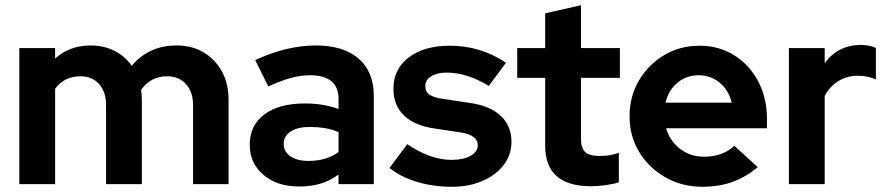

<svg xmlns="http://www.w3.org/2000/svg" viewBox="-20 -705 3394 735"><path d="M54 0V-521H191V-481Q247 -531 327 -531Q377 -531 418 -510.5Q459 -490 484 -453Q550 -531 656 -531Q715 -531 759.5 -504.5Q804 -478 829.5 -431.5Q855 -385 855 -323V0H719V-303Q719 -353 692 -383Q665 -413 620 -413Q557 -413 520 -361Q523 -343 523 -323V0H386V-303Q386 -353 359.5 -383Q333 -413 288 -413Q226 -413 191 -365V0Z M1126 9Q1041 9 988.5 -35.5Q936 -80 936 -151Q936 -225 992 -267Q1048 -309 1148 -309Q1216 -309 1276 -288V-326Q1276 -417 1166 -417Q1133 -417 1095 -407Q1057 -397 1007 -374L957 -475Q1078 -531 1189 -531Q1295 -531 1353 -480.5Q1411 -430 1411 -338V0H1276V-37Q1244 -13 1207 -2Q1170 9 1126 9ZM1066 -154Q1066 -124 1092 -106.5Q1118 -89 1161 -89Q1230 -89 1276 -123V-199Q1251 -210 1223.5 -214.5Q1196 -219 1166 -219Q1119 -219 1092.5 -201.5Q1066 -184 1066 -154Z M1710 10Q1639 10 1577 -8.5Q1515 -27 1471 -62L1539 -153Q1628 -93 1708 -93Q1754 -93 1781.5 -108.5Q1809 -124 1809 -149Q1809 -188 1744 -198L1644 -213Q1567 -224 1526.5 -263Q1486 -302 1486 -365Q1486 -440 1544.5 -485Q1603 -530 1703 -530Q1819 -530 1917 -465L1851 -376Q1768 -427 1690 -427Q1653 -427 1630.5 -413Q1608 -399 1608 -376Q1608 -354 1624.5 -342.5Q1641 -331 1679 -326L1779 -311Q1856 -300 1897 -261.5Q1938 -223 1938 -162Q1938 -113 1908.5 -74Q1879 -35 1827.5 -12.5Q1776 10 1710 10Z M2243 8Q2067 8 2067 -147V-407H1960V-521H2067V-654L2204 -685V-521H2353V-407H2204V-175Q2204 -138 2220 -123Q2236 -108 2276 -108Q2296 -108 2312.5 -110.5Q2329 -113 2349 -120V-7Q2327 0 2296.5 4Q2266 8 2243 8Z M2669 10Q2591 10 2527.5 -26Q2464 -62 2427 -123Q2390 -184 2390 -260Q2390 -336 2426 -397Q2462 -458 2522.5 -494Q2583 -530 2658 -530Q2732 -530 2790.5 -493.5Q2849 -457 2882.5 -393.5Q2916 -330 2916 -250V-214H2530Q2544 -166 2583 -135.5Q2622 -105 2676 -105Q2711 -105 2741 -116Q2771 -127 2791 -147L2881 -65Q2833 -26 2782.5 -8Q2732 10 2669 10ZM2528 -312H2781Q2770 -359 2735.5 -388Q2701 -417 2655 -417Q2608 -417 2573.5 -388.5Q2539 -360 2528 -312Z M3000 0V-521H3137V-463Q3188 -533 3276 -533Q3314 -532 3333 -521V-401Q3302 -415 3263 -415Q3223 -415 3190 -395Q3157 -375 3137 -338V0Z"/></svg>

Font: Red Hat Display
Style: Bold
Weight: 700
Designer: Pentagram, MCKL
Foundry: Pentagram, MCKL
Version: Version 1.023; ttfautohint (v1.8.3)